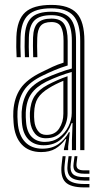

<svg xmlns="http://www.w3.org/2000/svg" viewBox="-20 -628 422 803"><path d="M315.5 0V-457Q315.5 -530 287.5 -561.6Q259.5 -593.2 195 -593.2Q128.2 -593.2 98.2 -565.4Q68.2 -537.5 66 -473Q64.5 -432.5 66.8 -388.8H49.5Q48.2 -411 48 -431.8Q47.8 -452.5 48.5 -473.8Q51.2 -545.5 85.4 -576.5Q119.5 -607.5 195 -607.5Q269 -607.5 301 -572.6Q333 -537.8 333 -457V0ZM280.8 0V-42L283.5 -113.2H279.8Q265.2 -73 236.2 -46.6Q207.2 -20.2 162 -20.5Q122.8 -20.5 98.8 -45Q74.8 -69.5 71.5 -117Q70.8 -129 70.4 -139.6Q70 -150.2 70.5 -160.2Q73.5 -207.8 94.2 -241.5Q115 -275.2 167 -299.8Q196.2 -313 226.9 -324.2Q257.5 -335.5 280.5 -341.5V-457Q280.5 -514.8 260.8 -539.6Q241 -564.5 195 -564.5Q146.5 -564.5 124.5 -543Q102.5 -521.5 100.8 -472Q99.5 -432.8 101.5 -388.8H84.2Q82 -434.5 83.5 -472.5Q85.5 -529.5 111.4 -554.2Q137.2 -579 195 -579Q250.2 -579 274.1 -550.8Q298 -522.5 298 -457V0ZM152 8Q100.5 8 70.8 -23.8Q41 -55.5 36.8 -114.2Q34.5 -143.5 35.8 -163.2Q39.2 -218.5 65.5 -257.5Q91.8 -296.5 154.8 -326.8Q181 -339.8 200.4 -348.8Q219.8 -357.8 245.8 -366V-457.2Q245.8 -495.8 235.2 -515.8Q224.8 -535.8 195 -535.8Q163.5 -535.8 150.1 -520Q136.8 -504.2 135.8 -470Q135.2 -456.8 135.2 -435.9Q135.2 -415 136.2 -388.8H118.8Q117.8 -417 117.8 -436.4Q117.8 -455.8 118.2 -471.5Q119.8 -514.5 138.1 -532.4Q156.5 -550.2 195 -550.2Q233.8 -550.2 248.4 -527.1Q263 -504 263 -457.2V-354.2Q233.8 -345.2 209.1 -334.9Q184.5 -324.5 160.8 -313Q103 -285.8 79.8 -249.2Q56.5 -212.8 53.2 -161.8Q52.5 -150.8 52.9 -139.5Q53.2 -128.2 54.2 -115.8Q58 -62.5 84.8 -34.4Q111.5 -6.2 157.2 -6.2Q197.8 -6.2 225 -25.8Q252.2 -45.2 268 -75H271.8L265 -14.5V0H247.5L247.2 -4.2L257.2 -46.2H254Q235.5 -20.2 211.5 -6.1Q187.5 8 152 8ZM167.8 -34.5Q202 -34.5 227.1 -52.9Q252.2 -71.2 266.1 -99.1Q280 -127 280 -155.2V-327Q256.2 -320.5 227.9 -309.8Q199.5 -299 173.2 -286.2Q131.5 -265.2 110.8 -235.6Q90 -206 87.8 -157Q87.2 -146.8 87.8 -137.4Q88.2 -128 89 -118.5Q91.8 -77 112.5 -55.8Q133.2 -34.5 167.8 -34.5ZM171.8 -49.8Q142.2 -49.8 126 -69.6Q109.8 -89.5 106.2 -119.8Q104.5 -140.8 105 -155.8Q107.2 -199.5 124.8 -226.4Q142.2 -253.2 179.2 -273Q197 -282.5 219.1 -292.2Q241.2 -302 262.5 -309.2V-153.5Q262.5 -113.8 240.1 -81.8Q217.8 -49.8 171.8 -49.8ZM174.2 -63.8Q210.2 -63.8 227.6 -90.8Q245 -117.8 245 -152.2V-290Q209.8 -275.5 185 -259.8Q152.8 -240.5 138.2 -217.5Q123.8 -194.5 122.8 -155.8Q122.5 -147.8 122.6 -139.1Q122.8 -130.5 123.8 -121.5Q126 -98 138.4 -80.9Q150.8 -63.8 174.2 -63.8ZM254.5 25.2 250.5 60Q245.5 103.8 264.4 122.6Q283.2 141.5 332 141.5H354V155.8H332Q275.2 155.8 253.5 133.6Q231.8 111.5 237.8 60L241.8 25.2ZM303.8 25.2 300.2 55Q298.2 70.8 305.5 77.6Q312.8 84.5 332 84.5H354V98.5H332Q304.8 98.5 294.6 88.4Q284.5 78.2 287.8 55L291.8 25.2ZM279.8 25.2 275.8 57.5Q271.8 87 284.8 99.9Q297.8 112.8 332 112.8H354V127.2H332Q290 127.2 274 111Q258 94.8 262.8 57.5L266.8 25.2Z"/></svg>

Font: Big Shoulders Inline Display SemiBold
Style: Regular
Weight: 600
Designer: Patric King
Foundry: XO Type Co
Version: Version 1.000